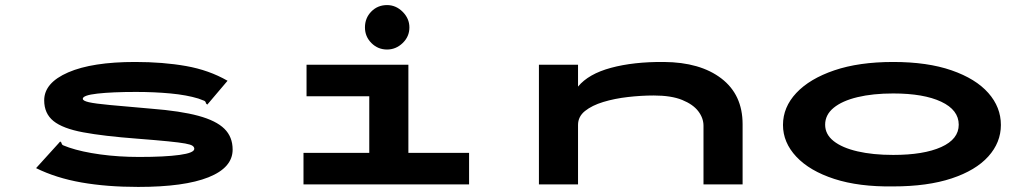

<svg xmlns="http://www.w3.org/2000/svg" viewBox="-20 -726 4040 756"><path d="M524 10Q401 10 301 -7.5Q201 -25 122 -64L210 -161L217 -169L222 -164Q223 -156 229.5 -153.5Q236 -151 252 -145Q302 -128 374.5 -118Q447 -108 528 -108Q629 -108 687 -116Q745 -124 745 -140Q745 -147 738 -152Q731 -157 709 -161Q687 -165 642 -169.5Q597 -174 520 -180Q388 -190 307.5 -205Q227 -220 190.5 -249.5Q154 -279 154 -331Q154 -400 248.5 -441Q343 -482 512 -482Q622 -482 712.5 -466Q803 -450 876 -408L803 -322L796 -314L791 -319Q790 -327 783.5 -329.5Q777 -332 761 -338Q715 -352 651.5 -358Q588 -364 516 -364Q422 -364 364 -357.5Q306 -351 306 -337Q306 -329 330 -323.5Q354 -318 413 -312.5Q472 -307 576 -298Q691 -289 761 -270Q831 -251 863.5 -219Q896 -187 896 -137Q896 -66 801 -28Q706 10 524 10Z M1175 0V-124H1434V-347H1187V-471H1588V-124H1827V0ZM1504 -531Q1468 -531 1442.5 -556.5Q1417 -582 1417 -618Q1417 -655 1442 -680.5Q1467 -706 1504 -706Q1539 -706 1565.5 -679.5Q1592 -653 1592 -618Q1592 -582 1565.5 -556.5Q1539 -531 1504 -531Z M2102 0V-471H2256V-385Q2297 -435 2386 -459Q2475 -483 2594 -482Q2737 -481 2820.5 -417Q2904 -353 2904 -237V0H2750V-231Q2750 -261 2729.5 -288Q2709 -315 2666 -332.5Q2623 -350 2554 -350Q2505 -350 2452.5 -344Q2400 -338 2355.5 -324.5Q2311 -311 2283.5 -289Q2256 -267 2256 -234V0Z M3497 8Q3362 10 3265 -21.5Q3168 -53 3115.5 -109Q3063 -165 3063 -234Q3063 -304 3115.5 -360Q3168 -416 3265 -449Q3362 -482 3497 -482Q3632 -482 3727 -449Q3822 -416 3871.5 -360Q3921 -304 3921 -234Q3921 -165 3871.5 -110Q3822 -55 3727 -23.5Q3632 8 3497 8ZM3497 -116Q3617 -116 3686 -147Q3755 -178 3755 -235Q3755 -293 3686 -325.5Q3617 -358 3497 -358Q3417 -358 3356.5 -343.5Q3296 -329 3262.5 -301.5Q3229 -274 3229 -235Q3229 -197 3262.5 -170.5Q3296 -144 3356.5 -130Q3417 -116 3497 -116Z"/></svg>

Font: Inconsolata UltraExpanded Black
Style: Regular
Weight: 900
Width: 9
Monospace: yes
Designer: Raph Levien, Cyreal, Brenton Simpson
Foundry: Raph Levien, Cyreal, Google
Version: Version 3.001; ttfautohint (v1.8.2.53-6de2)